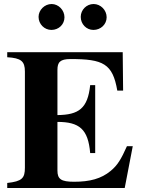

<svg xmlns="http://www.w3.org/2000/svg" viewBox="-20 -936 707 956"><path d="M237 -916C202 -916 172 -886 172 -852C172 -816 201 -787 236 -787C273 -787 301 -815 301 -850C301 -886 271 -916 237 -916ZM446 -916C411 -916 382 -887 382 -852C382 -816 410 -787 445 -787C482 -787 511 -815 511 -850C511 -886 481 -916 446 -916ZM591 -676H16V-651C85 -647 104 -631 104 -580V-101C104 -49 90 -33 16 -25V0H601L641 -208H612C583 -143 565 -113 531 -85C484 -46 427 -31 349 -31C284 -31 266 -44 266 -87V-329C375 -329 419 -293 429 -174H454V-512H429C417 -396 372 -364 266 -363V-588C266 -626 279 -642 331 -642C494 -642 541 -619 564 -485H593Z"/></svg>

Font: XITS Math
Style: Bold
Weight: 700
Designer: MicroPress Inc., with final additions and corrections provided by Coen Hoffman, Elsevier (retired)
Version: Version 1.105